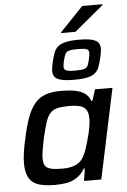

<svg xmlns="http://www.w3.org/2000/svg" viewBox="-64 -1030 717 1084"><g transform="rotate(-5 294.5 -488.5)"><path d="M204 8Q146 8 109.5 -4Q73 -16 56 -46.5Q39 -77 39 -130Q39 -155 43.5 -187.5Q48 -220 57 -260Q73 -337 91.5 -386.5Q110 -436 135.5 -465Q161 -494 197 -506Q233 -518 284 -518Q326 -518 359.5 -512Q393 -506 416 -490.5Q439 -475 448 -447H455L475 -510H574L466 0H368L379 -70H373Q353 -37 326 -19.5Q299 -2 268 3Q237 8 204 8ZM252 -80Q286 -80 309 -86.5Q332 -93 348 -105Q364 -117 374 -137Q382 -150 389.5 -171Q397 -192 404 -216Q411 -240 417 -265Q423 -290 426 -312.5Q429 -335 429 -350Q429 -393 405.5 -411Q382 -429 323 -429Q283 -429 257 -423.5Q231 -418 214.5 -400.5Q198 -383 186.5 -348Q175 -313 162 -255Q155 -219 150.5 -192.5Q146 -166 146 -147Q146 -118 156.5 -104Q167 -90 190.5 -85Q214 -80 252 -80ZM363 -574Q316 -574 290 -580.5Q264 -587 253.5 -600Q243 -613 243 -633Q243 -643 245 -656Q247 -669 251 -685Q258 -714 265.5 -735Q273 -756 288.5 -769.5Q304 -783 332 -790Q360 -797 407 -797Q455 -797 481 -790.5Q507 -784 517.5 -771Q528 -758 528 -737Q528 -727 526 -714Q524 -701 520 -685Q513 -656 505.5 -635Q498 -614 482.5 -600.5Q467 -587 439 -580.5Q411 -574 363 -574ZM372 -625Q408 -625 424 -630Q440 -635 445.5 -648.5Q451 -662 456 -685Q458 -696 459.5 -704Q461 -712 461 -718Q461 -734 448 -739.5Q435 -745 398 -745Q363 -745 347 -740Q331 -735 325.5 -721.5Q320 -708 314 -685Q312 -675 310.5 -667Q309 -659 309 -652Q309 -637 322 -631Q335 -625 372 -625ZM312 -843 313 -848 444 -985H559L558 -980L393 -843Z"/></g></svg>

Font: Saira Thin Medium
Style: Italic
Weight: 500
Italic angle: -12°
Version: Version 1.101